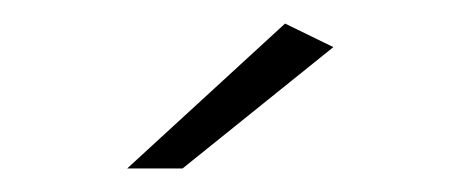

<svg xmlns="http://www.w3.org/2000/svg" viewBox="-20 -763 390 163"><path d="M222 -743 88 -620H135L263 -723Z"/></svg>

Font: Montserrat ExtraLight
Style: Regular
Weight: 250
Designer: Julieta Ulanovsky
Foundry: Julieta Ulanovsky
Version: Version 4.000